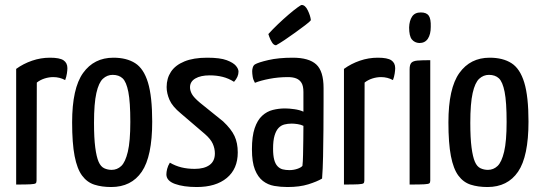

<svg xmlns="http://www.w3.org/2000/svg" viewBox="-20 -742 2172 772"><path d="M45 0V-465Q74 -486 109 -498Q144 -510 181 -510Q220 -510 235.5 -499.5Q251 -489 251 -468Q251 -460 249 -446.5Q247 -433 242 -420Q231 -426 219 -429Q207 -432 194 -432Q177 -432 159.5 -426.5Q142 -421 128 -410L127 -16Q127 -8 123.5 -5Q120 -2 103 -1Q86 0 45 0Z M427 10Q389 10 359.5 0.5Q330 -9 310 -36Q290 -63 280 -114.5Q270 -166 270 -250Q270 -387 314 -448.5Q358 -510 436 -510Q489 -510 523.5 -488Q558 -466 575 -410Q592 -354 592 -253Q592 -113 550 -51.5Q508 10 427 10ZM429 -59Q451 -59 467.5 -74.5Q484 -90 494 -132Q504 -174 504 -252Q504 -332 496 -372.5Q488 -413 473 -427Q458 -441 433 -441Q411 -441 394 -425.5Q377 -410 367.5 -368Q358 -326 358 -248Q358 -187 363 -149Q368 -111 376.5 -91.5Q385 -72 399 -65.5Q413 -59 429 -59Z M771 10Q718 10 683.5 -2.5Q649 -15 649 -41Q649 -50 652 -62.5Q655 -75 663 -88Q685 -75 709.5 -69Q734 -63 763 -63Q801 -63 822.5 -78.5Q844 -94 844 -125Q844 -145 835.5 -164Q827 -183 804 -203L707 -286Q673 -314 661.5 -340.5Q650 -367 650 -392Q650 -427 667.5 -453.5Q685 -480 721.5 -495Q758 -510 813 -510Q865 -510 891.5 -500Q918 -490 928.5 -477.5Q939 -465 939 -454Q939 -433 921 -413Q899 -427 875 -433Q851 -439 823 -439Q787 -439 765.5 -426.5Q744 -414 744 -391Q744 -378 751.5 -364Q759 -350 784 -329L877 -254Q910 -223 923 -195Q936 -167 936 -129Q936 -63 892 -26.5Q848 10 771 10Z M1136 10Q1108 10 1082.5 5.5Q1057 1 1037 -14.5Q1017 -30 1005 -60Q993 -90 993 -142Q993 -194 1004 -226.5Q1015 -259 1034 -276.5Q1053 -294 1077 -300Q1101 -306 1126 -306Q1142 -306 1163.5 -303Q1185 -300 1200 -293Q1200 -293 1200 -307Q1200 -321 1200 -339.5Q1200 -358 1200 -372Q1200 -396 1192.5 -408.5Q1185 -421 1171.5 -426.5Q1158 -432 1138 -432Q1099 -432 1063 -425Q1027 -418 1005 -409Q998 -421 996 -433.5Q994 -446 994 -456Q994 -463 996.5 -471Q999 -479 1005 -483Q1018 -491 1059 -500.5Q1100 -510 1157 -510Q1222 -510 1251.5 -483Q1281 -456 1281 -388V-335Q1281 -278 1280.5 -220.5Q1280 -163 1279 -112.5Q1278 -62 1275 -24Q1255 -12 1220 -1Q1185 10 1136 10ZM1144 -58Q1160 -58 1175 -63Q1190 -68 1196 -75Q1198 -91 1198.5 -119Q1199 -147 1199.5 -178Q1200 -209 1200 -236Q1190 -241 1176.5 -243Q1163 -245 1153 -245Q1137 -245 1123.5 -241.5Q1110 -238 1100 -227.5Q1090 -217 1084 -197Q1078 -177 1078 -144Q1078 -117 1082.5 -100Q1087 -83 1096 -73.5Q1105 -64 1117 -61Q1129 -58 1144 -58ZM1090 -560Q1081 -560 1074 -571Q1067 -582 1063 -593.5Q1059 -605 1059 -605Q1076 -624 1097.5 -644.5Q1119 -665 1140 -683Q1161 -701 1175.5 -711.5Q1190 -722 1193 -722Q1207 -722 1217.5 -700.5Q1228 -679 1230 -661Q1225 -654 1207 -640.5Q1189 -627 1167 -611Q1145 -595 1124 -581Q1103 -567 1090 -560Z M1363 0V-465Q1392 -486 1427 -498Q1462 -510 1499 -510Q1538 -510 1553.5 -499.5Q1569 -489 1569 -468Q1569 -460 1567 -446.5Q1565 -433 1560 -420Q1549 -426 1537 -429Q1525 -432 1512 -432Q1495 -432 1477.5 -426.5Q1460 -421 1446 -410L1445 -16Q1445 -8 1441.5 -5Q1438 -2 1421 -1Q1404 0 1363 0Z M1627 0V-463Q1627 -482 1634 -489.5Q1641 -497 1659 -498.5Q1677 -500 1710 -500V-16Q1710 -8 1706.5 -5Q1703 -2 1686 -1Q1669 0 1627 0ZM1666 -569Q1647 -570 1636 -583.5Q1625 -597 1625 -632Q1626 -659 1637 -675.5Q1648 -692 1672 -692Q1695 -692 1704 -679Q1713 -666 1712 -634Q1712 -604 1700.5 -586.5Q1689 -569 1666 -569Z M1940 10Q1902 10 1872.5 0.5Q1843 -9 1823 -36Q1803 -63 1793 -114.5Q1783 -166 1783 -250Q1783 -387 1827 -448.5Q1871 -510 1949 -510Q2002 -510 2036.5 -488Q2071 -466 2088 -410Q2105 -354 2105 -253Q2105 -113 2063 -51.5Q2021 10 1940 10ZM1942 -59Q1964 -59 1980.5 -74.5Q1997 -90 2007 -132Q2017 -174 2017 -252Q2017 -332 2009 -372.5Q2001 -413 1986 -427Q1971 -441 1946 -441Q1924 -441 1907 -425.5Q1890 -410 1880.5 -368Q1871 -326 1871 -248Q1871 -187 1876 -149Q1881 -111 1889.5 -91.5Q1898 -72 1912 -65.5Q1926 -59 1942 -59Z"/></svg>

Font: Yanone Kaffeesatz ExtraLight
Style: Regular
Weight: 400
Version: Version 2.003